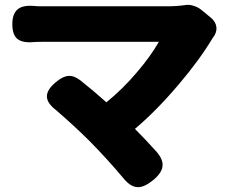

<svg xmlns="http://www.w3.org/2000/svg" viewBox="-20 -732 947 794"><path d="M549 42Q520 41 492 7Q426 -72 350 -149Q287 -212 210 -278Q173 -307 174 -335Q175 -363 212 -393Q239 -416 262 -418Q286 -420 312 -400Q365 -358 420 -309Q487 -363 547 -434Q602 -498 637 -559H152Q131 -559 119 -558Q73 -554 52 -571Q31 -588 31 -632Q31 -677 55 -695Q77 -712 125 -707Q135 -706 152 -706H412H672Q711 -706 746 -711Q760 -714 779 -708.5Q798 -703 813 -691L853 -658Q873 -641 875 -618.5Q877 -596 859 -574Q805 -484 720 -384Q628 -275 538 -199Q581 -156 626 -106Q656 -72 652 -43.5Q648 -15 612 14Q576 43 549 42Z"/></svg>

Font: GenSenRounded TW H
Style: Regular
Weight: 900
Version: Version 1.501;PS 1;hotconv 16.6.51;makeotf.lib2.5.65220